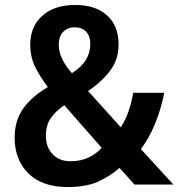

<svg xmlns="http://www.w3.org/2000/svg" viewBox="-20 -744 719 774"><path d="M284 -724Q365 -724 411.5 -682Q458 -640 458 -565Q458 -504 424 -459Q390 -414 335 -377L467 -231Q485 -258 497.5 -293.5Q510 -329 517 -370H642Q630 -307 606 -247.5Q582 -188 548 -143L679 0H522L462 -67Q421 -32 373.5 -11Q326 10 252 10Q150 10 94.5 -45Q39 -100 39 -189Q39 -258 73.5 -306.5Q108 -355 173 -393Q143 -432 122.5 -472.5Q102 -513 102 -565Q102 -637 150.5 -680.5Q199 -724 284 -724ZM281 -634Q253 -634 235 -616Q217 -598 217 -563Q217 -534 231 -505.5Q245 -477 270 -449Q309 -474 326.5 -503Q344 -532 344 -566Q344 -599 327 -616.5Q310 -634 281 -634ZM239 -320Q202 -294 183.5 -266Q165 -238 165 -196Q165 -151 192 -122.5Q219 -94 264 -94Q306 -94 337 -109Q368 -124 390 -148Z"/></svg>

Font: Noto Sans Khmer UI SemiCondensed SemiBold
Style: Regular
Weight: 600
Width: 4
Designer: Danh Hong and the Monotype Design Team
Foundry: Monotype Imaging Inc.
Version: Version 2.002; ttfautohint (v1.8.4.7-5d5b)